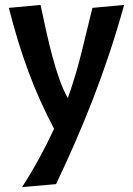

<svg xmlns="http://www.w3.org/2000/svg" viewBox="-20 -532 540 781"><path d="M485 -512Q456 -408 424.5 -313.5Q393 -219 358.5 -130Q324 -41 286.5 45Q249 131 208 217L70 229Q109 168 141 109Q173 50 200 -8Q140 -121 95.5 -241Q51 -361 16 -500L145 -512Q156 -460 168 -405.5Q180 -351 193.5 -301Q207 -251 222.5 -207.5Q238 -164 256 -133Q291 -233 312.5 -322.5Q334 -412 356 -500Z"/></svg>

Font: Cantora One
Style: Regular
Weight: 400
Designer: Pablo Impallari, Rodrigo Fuenzalida
Foundry: Pablo Impallari
Version: Version 1.002; ttfautohint (v0.8) -G 200 -r 50